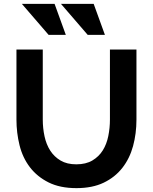

<svg xmlns="http://www.w3.org/2000/svg" viewBox="-20 -966 790 992"><path d="M375 6Q290 6 231 -23.5Q172 -53 134.5 -102Q97 -151 81 -215.5Q65 -280 65 -348V-710H201V-348Q201 -304 210 -262Q219 -220 239.5 -188Q260 -156 293 -136.5Q326 -117 374 -117Q424 -117 457.5 -137Q491 -157 511 -189Q531 -221 539.5 -263Q548 -305 548 -348V-710H685V-348Q685 -276 667.5 -211.5Q650 -147 612 -98.5Q574 -50 515.5 -22Q457 6 375 6ZM231 -786H320L262 -946H93ZM433 -786H522L464 -946H295Z"/></svg>

Font: Rising Sun
Style: Bold
Weight: 700
Designer: Matt McInerney, Pablo Impallari, Rodrigo Fuenzalida (Raleway font), Stephen Hutchings (Greek), Cristiano Sobral (main ch
Foundry: The Rising Sun Project Authors
Version: Version 4.327; ttfautohint (v1.8.4.7-5d5b-dirty)